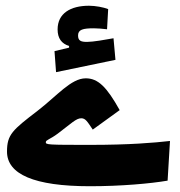

<svg xmlns="http://www.w3.org/2000/svg" viewBox="-20 -644 626 669"><path d="M293.5 4.9C401.4 4.9 504.9 -4.4 564 -14.6L572.3 -152.8C517.1 -146.5 429.7 -139.2 295.4 -139.2C145 -139.2 139.2 -139.6 139.6 -148.9C140.1 -156.7 154.3 -158.2 181.6 -178.7C228.5 -213.9 245.1 -231.9 263.2 -231.9C278.3 -231.9 284.7 -219.7 303.2 -192.4L397 -260.3C351.6 -341.8 321.3 -371.1 278.8 -371.1C227.5 -371.1 178.7 -310.1 111.3 -258.3C23.4 -190.9 4.4 -175.3 4.4 -115.7C4.4 -37.1 98.6 4.9 293.5 4.9ZM175.3 -392.6 382.3 -435.5 375.5 -510.7C346.2 -505.4 304.2 -498 283.2 -498C261.7 -498 252 -502 252 -520.5C252 -541 269 -545.4 307.1 -545.4C318.4 -545.4 337.9 -543.9 353 -542L356.9 -612.3C340.8 -618.7 312.5 -624 290 -624C226.1 -624 180.7 -597.7 180.7 -541.5C180.7 -510.3 194.8 -491.7 220.7 -483.9V-478L169.9 -465.8Z"/></svg>

Font: Cascadia Mono NF
Style: Bold
Weight: 700
Monospace: yes
Designer: Aaron Bell
Foundry: Saja Typeworks
Version: Version 2404.023